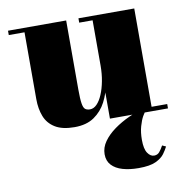

<svg xmlns="http://www.w3.org/2000/svg" viewBox="-79 -535 817 847"><g transform="rotate(-10 330.0 -111.5)"><path d="M228 10Q173 10 141 -9.8Q109 -29.5 95.8 -63.5Q82.5 -97.5 82.5 -141V-440.5H12V-460H272.5V-150.5Q272.5 -108.5 275.8 -88.2Q279 -68 286.8 -61.8Q294.5 -55.5 308.5 -55.5Q325 -55.5 339.2 -70Q353.5 -84.5 364.2 -110Q375 -135.5 381.2 -168.2Q387.5 -201 387.5 -237.5H405Q405 -199 397.2 -156Q389.5 -113 370 -75.2Q350.5 -37.5 316 -13.8Q281.5 10 228 10ZM387.5 0V-440.5H327.5V-460H577.5V-19.5H647.5V0ZM475 237Q434.5 237 403.5 228Q372.5 219 354.8 200Q337 181 337 151Q337 121 356 94.2Q375 67.5 406 45.2Q437 23 473.2 6.5Q509.5 -10 543.5 -19.5L548.5 -5.5Q543.5 -2 534.2 14.2Q525 30.5 517.5 56.8Q510 83 510 117Q510 157.5 522.5 176Q535 194.5 551.5 194.5Q566.5 194.5 575.5 183.8Q584.5 173 593.5 156.5L610 164Q603 178 590.8 195Q578.5 212 552 224.5Q525.5 237 475 237Z"/></g></svg>

Font: Bodoni Moda Black
Style: Regular
Weight: 900
Version: Version 2.005